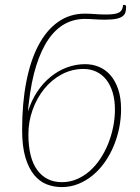

<svg xmlns="http://www.w3.org/2000/svg" viewBox="-20 -755 568 781"><path d="M319.5 -474.5Q272 -474.5 231 -452.5Q190 -430.5 160 -393.5Q130 -356.5 112.8 -308.5Q95.5 -260.5 95.5 -208.5Q95.5 -112 131.8 -63Q168 -14 232 -14Q263.5 -14 292 -26Q320.5 -38 344.5 -59Q368.5 -80 387.5 -108.5Q406.5 -137 419.8 -169.8Q433 -202.5 440.2 -238Q447.5 -273.5 447.5 -309Q447.5 -349 438 -379.8Q428.5 -410.5 411.8 -431.5Q395 -452.5 371.5 -463.5Q348 -474.5 319.5 -474.5ZM487 -735Q493 -735 493 -726Q493 -714.5 490.2 -705Q487.5 -695.5 478.5 -688.8Q469.5 -682 452.5 -678.5Q435.5 -675 407 -675Q383.5 -675 363.5 -676.5Q343.5 -678 324.5 -678Q281 -678 243.8 -657.8Q206.5 -637.5 177.2 -595.2Q148 -553 127.5 -488.2Q107 -423.5 97 -334.5Q96 -327 95.2 -318.8Q94.5 -310.5 94 -302Q108 -347 132 -382.8Q156 -418.5 186.8 -443.2Q217.5 -468 253.2 -481Q289 -494 326 -494Q356.5 -494 383.2 -482.8Q410 -471.5 429.8 -448.5Q449.5 -425.5 461 -391.2Q472.5 -357 472.5 -310.5Q472.5 -272.5 464.8 -234.2Q457 -196 442.2 -160.8Q427.5 -125.5 406.2 -95.2Q385 -65 358 -42.5Q331 -20 299 -7Q267 6 231 6Q199 6 170 -5.2Q141 -16.5 118.8 -43.5Q96.5 -70.5 83.2 -115Q70 -159.5 70 -226.5V-227.5Q70 -335 87 -422.2Q104 -509.5 136.5 -571Q169 -632.5 216.5 -666Q264 -699.5 325 -699.5Q345 -699.5 365.5 -697.8Q386 -696 411 -696Q431 -696 444 -698Q457 -700 464.8 -704.5Q472.5 -709 476 -716.5Q479.5 -724 481 -735Z"/></svg>

Font: Lato ExtraLight
Style: Italic
Weight: 275
Italic angle: -7°
Designer: Lukasz Dziedzic with Adam Twardoch and Botio Nikoltchev
Foundry: tyPoland Lukasz Dziedzic
Version: Version 2.015; 2015-08-06; http://www.latofonts.com/